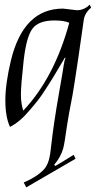

<svg xmlns="http://www.w3.org/2000/svg" viewBox="-20 -538 428 826"><path d="M214 -450Q146 -450 119.5 -414.5Q93 -379 81.5 -275Q70 -171 70 -131.5Q70 -92 80 -62Q214 -204 278 -440Q256 -450 214 -450ZM251 -501 311 -494Q342 -494 366 -518L372 -505Q344 -482 340 -450Q335 -411 317 -289.5Q299 -168 292 -129Q273 -31 268.5 1Q264 33 259.5 61.5Q255 90 252 100Q242 137 213 171L218 176Q233 168 297 128L305 145L93 268L82 247Q137 224 168 192Q189 170 196 123Q198 110 201.5 78Q205 46 213 -9.5Q221 -65 236 -150Q251 -235 254 -257Q257 -279 262 -288L259 -290Q256 -285 236 -251Q216 -217 207 -202.5Q198 -188 177.5 -156Q157 -124 142 -105Q127 -86 106 -62Q66 -14 23 8Q3 -35 3 -106.5Q3 -178 27 -278Q81 -501 251 -501Z"/></svg>

Font: Felipa
Style: Regular
Weight: 400
Designer: Javier Alcaraz
Foundry: Fontstage
Version: Version 1.001